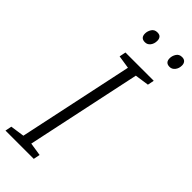

<svg xmlns="http://www.w3.org/2000/svg" viewBox="-294 -940 979 979"><g transform="rotate(45 195.0 -451.0)"><path d="M-6 0 1 -35 77 -46 209 -668 138 -679 145 -714H349L342 -679L266 -668L134 -46L205 -35L198 0ZM356 -821Q325 -821 325 -853Q325 -870 335 -886Q345 -902 366 -902Q381 -902 388.5 -893.5Q396 -885 396 -871Q396 -850 384.5 -835.5Q373 -821 356 -821ZM178 -821Q147 -821 147 -853Q147 -870 157 -886Q167 -902 188 -902Q204 -902 211 -893.5Q218 -885 218 -871Q218 -850 207 -835.5Q196 -821 178 -821Z"/></g></svg>

Font: Noto Sans Light
Style: Italic
Weight: 300
Italic angle: -12°
Designer: Monotype Design Team
Foundry: Monotype Imaging Inc.
Version: Version 2.013; ttfautohint (v1.8.4.7-5d5b)